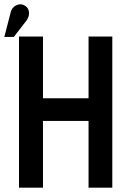

<svg xmlns="http://www.w3.org/2000/svg" viewBox="-47 -869 583 889"><path d="M363 -414H152V-700H41V0H152V-309H363V0H473V-700H363ZM75 -773Q84 -785 86.5 -798.5Q89 -812 84.5 -824Q80 -836 68 -843Q55 -851 41 -848.5Q27 -846 17 -837Q7 -828 3 -814L-27 -698H17Z"/></svg>

Font: Advent Pro
Style: Regular
Weight: 400
Designer: VivaRado, Andreas Kalpakidis
Foundry: VivaRado, Andreas Kalpakidis
Version: Version 3.000